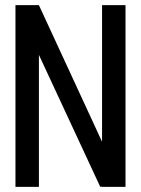

<svg xmlns="http://www.w3.org/2000/svg" viewBox="-20 -725 547 745"><path d="M376 -175V-705H467V0H376V-1L369 0L131 -512V0H40V-705H131Z"/></svg>

Font: Akshar
Style: Regular
Weight: 400
Designer: Tall Chai
Foundry: Tall Chai
Version: Version 1.000